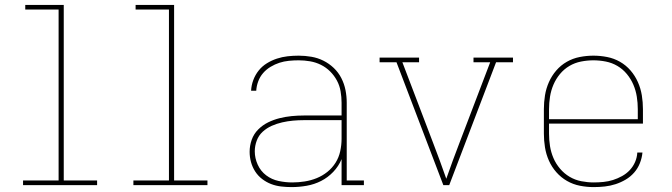

<svg xmlns="http://www.w3.org/2000/svg" viewBox="-20 -755 2740 783"><path d="M74 0V-19H219V-716H83V-735H240V-19H376V0Z M524 0V-19H669V-716H533V-735H690V-19H826V0Z M1169 8Q1148 8 1126.5 5.5Q1105 3 1085.5 -4.5Q1066 -12 1049 -25Q1032 -38 1020.5 -56Q1009 -74 1003.5 -94.5Q998 -115 998 -136Q998 -161 1006.5 -185Q1015 -209 1033 -227Q1051 -245 1073.5 -256Q1096 -267 1120 -273Q1144 -279 1169 -281.5Q1194 -284 1219 -284H1373V-336Q1373 -359 1369 -382.5Q1365 -406 1354 -426.5Q1343 -447 1326.5 -463.5Q1310 -480 1289 -490.5Q1268 -501 1244.5 -505Q1221 -509 1198 -509Q1178 -509 1158 -507Q1138 -505 1119.5 -499Q1101 -493 1083.5 -482.5Q1066 -472 1053 -457Q1040 -442 1033 -423Q1026 -404 1025 -385H1004Q1005 -407 1013 -428.5Q1021 -450 1035 -467.5Q1049 -485 1068.5 -497Q1088 -509 1109.5 -516Q1131 -523 1153 -525.5Q1175 -528 1198 -528Q1224 -528 1250 -523.5Q1276 -519 1299 -507.5Q1322 -496 1341 -478Q1360 -460 1372 -436.5Q1384 -413 1389 -387.5Q1394 -362 1394 -336V-19H1464V0H1373V-106Q1361 -77 1339 -54Q1317 -31 1289.5 -17Q1262 -3 1231 2.5Q1200 8 1169 8ZM1172 -11Q1197 -11 1222.5 -15Q1248 -19 1271.5 -28.5Q1295 -38 1315 -54Q1335 -70 1348.5 -91.5Q1362 -113 1367.5 -138.5Q1373 -164 1373 -189V-265H1219Q1197 -265 1175 -263Q1153 -261 1131 -256Q1109 -251 1088.5 -242Q1068 -233 1051.5 -218Q1035 -203 1027 -181.5Q1019 -160 1019 -138Q1019 -110 1031 -83.5Q1043 -57 1065.5 -40Q1088 -23 1116 -17Q1144 -11 1172 -11Z M1788 0 1597 -501H1528V-520H1689V-501H1621L1746 -173Q1760 -137 1773.5 -100Q1787 -63 1800 -26Q1813 -63 1826.5 -100Q1840 -137 1854 -173L1979 -501H1911V-520H2072V-501H2003L1812 0Z M2401 8Q2373 8 2345 2.5Q2317 -3 2292.5 -17Q2268 -31 2249 -52.5Q2230 -74 2218.5 -100Q2207 -126 2202.5 -154Q2198 -182 2198 -210V-310Q2198 -338 2202.5 -366Q2207 -394 2218.5 -420Q2230 -446 2248.5 -467.5Q2267 -489 2291.5 -503Q2316 -517 2344 -522.5Q2372 -528 2400 -528Q2428 -528 2456 -522.5Q2484 -517 2508.5 -503Q2533 -489 2551.5 -467.5Q2570 -446 2581.5 -420Q2593 -394 2597.5 -366Q2602 -338 2602 -310V-251H2219V-210Q2219 -184 2223 -159Q2227 -134 2237 -110.5Q2247 -87 2264 -67Q2281 -47 2303 -34Q2325 -21 2350.5 -16Q2376 -11 2401 -11Q2421 -11 2441 -13Q2461 -15 2480 -21Q2499 -27 2517 -37Q2535 -47 2548.5 -61.5Q2562 -76 2570 -94.5Q2578 -113 2579 -133H2600Q2598 -111 2589.5 -89.5Q2581 -68 2566 -51Q2551 -34 2531.5 -22.5Q2512 -11 2490.5 -4Q2469 3 2446.5 5.5Q2424 8 2401 8ZM2219 -269H2581V-310Q2581 -335 2577 -360.5Q2573 -386 2563 -409.5Q2553 -433 2536.5 -453Q2520 -473 2498 -486Q2476 -499 2450.5 -504Q2425 -509 2400 -509Q2375 -509 2349.5 -504Q2324 -499 2302 -486Q2280 -473 2263.5 -453Q2247 -433 2237 -409.5Q2227 -386 2223 -360.5Q2219 -335 2219 -310Z"/></svg>

Font: Iosevka Etoile Thin
Style: Regular
Weight: 100
Designer: Belleve Invis
Foundry: Belleve Invis
Version: Version 22.1.2; ttfautohint (v1.8.4)